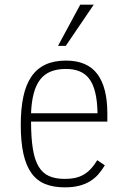

<svg xmlns="http://www.w3.org/2000/svg" viewBox="-20 -786 538 821"><path d="M112.8 -266.1Q112.8 -197.3 120.4 -150.1Q127.9 -103 144.8 -74.5Q161.6 -45.9 189.2 -33.4Q216.8 -21 256.8 -21Q280.3 -21 299.6 -24.9Q318.8 -28.8 335.7 -38.1Q352.5 -47.4 367.2 -62.7Q381.8 -78.1 396 -101.1L428.2 -79.1Q415 -57.1 399.7 -39.8Q384.3 -22.5 364 -10.3Q343.8 2 317.6 8.5Q291.5 15.1 256.8 15.1Q209 15.1 173.6 1Q138.2 -13.2 115 -44.9Q91.8 -76.7 80.3 -127.7Q68.8 -178.7 68.8 -252Q68.8 -320.8 79.8 -372.6Q90.8 -424.3 114.3 -458.5Q137.7 -492.7 174.3 -509.8Q210.9 -526.9 262.2 -526.9Q353 -526.9 396 -469.7Q439 -412.6 439 -300.8V-266.1ZM397 -301.8Q396 -354.5 387.2 -390.6Q378.4 -426.8 361.6 -449Q344.7 -471.2 319.8 -481.2Q294.9 -491.2 262.2 -491.2Q224.1 -491.2 196.8 -480Q169.4 -468.8 151.6 -445.6Q133.8 -422.4 124.3 -386.7Q114.7 -351.1 112.8 -301.8ZM261.2 -589.8H228L323.2 -766.1H380.9Z"/></svg>

Font: Clear Sans Thin
Style: Regular
Weight: 250
Foundry: Intel Corporation
Version: Version 1.00